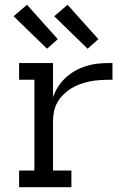

<svg xmlns="http://www.w3.org/2000/svg" viewBox="-20 -784 540 804"><path d="M60 0V-70H124V-450H60V-520H202V-377Q210 -400 223.5 -421Q237 -442 255.5 -459Q274 -476 295.5 -488Q317 -500 341 -507.5Q365 -515 389.5 -517.5Q414 -520 439 -520H451V-450H439Q418 -450 397 -448.5Q376 -447 356 -443Q336 -439 316 -432Q296 -425 278.5 -414Q261 -403 246 -388.5Q231 -374 220.5 -355.5Q210 -337 206 -316.5Q202 -296 202 -276V-70H279V0ZM347 -580 207 -716 263 -764 392 -620ZM177 -580 37 -716 93 -764 222 -620Z"/></svg>

Font: Iosevka srxl
Style: Regular
Weight: 400
Monospace: yes
Designer: Belleve Invis
Foundry: Belleve Invis
Version: Version 33.0.1; ttfautohint (v1.8.3)